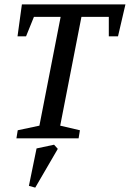

<svg xmlns="http://www.w3.org/2000/svg" viewBox="-20 -632 593 877"><path d="M55 0 61 -37 160 -58 257 -555H135L99 -466H60L80 -612H553L519 -466H477V-555H352L255 -58L345 -37L339 0ZM141 225 112 217 147 46 227 29 244 48Z"/></svg>

Font: Manuale Medium
Style: Italic
Weight: 500
Italic angle: -11°
Version: Version 1.002